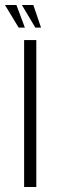

<svg xmlns="http://www.w3.org/2000/svg" viewBox="-29 -752 234 772"><path d="M68 0V-591H117V0ZM136 -641H113L59 -732H105ZM71 -641H46L-9 -732H37Z"/></svg>

Font: Alumni Sans Light
Style: Regular
Weight: 300
Version: Version 1.018